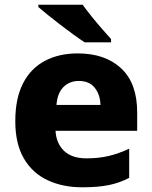

<svg xmlns="http://www.w3.org/2000/svg" viewBox="-20 -786 647 816"><path d="M310 -559Q427 -559 495 -495.5Q563 -432 563 -309V-230H216Q219 -177 252 -145Q285 -113 348 -113Q399 -113 441.5 -123Q484 -133 529 -154V-30Q489 -9 443 0.5Q397 10 329 10Q247 10 182.5 -20Q118 -50 81.5 -112.5Q45 -175 45 -271Q45 -368 78 -432Q111 -496 171 -527.5Q231 -559 310 -559ZM315 -442Q276 -442 250 -416.5Q224 -391 220 -340H407Q406 -383 383 -412.5Q360 -442 315 -442ZM331 -766Q347 -744 369 -716.5Q391 -689 413.5 -663.5Q436 -638 452 -620V-606H340Q320 -619 293 -638.5Q266 -658 237.5 -680Q209 -702 184 -722Q159 -742 143 -756V-766Z"/></svg>

Font: Noto Sans Georgian ExtraBold
Style: Regular
Weight: 800
Designer: Monotype Design Team, Akaki Razmadze
Foundry: Google LLC
Version: Version 2.005; ttfautohint (v1.8.4.7-5d5b)